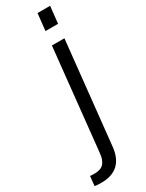

<svg xmlns="http://www.w3.org/2000/svg" viewBox="-291 -790 740 975"><g transform="rotate(-30 79.5 -302.5)"><path d="M-54.2 147.9 -48.3 92.3Q-43 93.8 -23.4 93.8Q-1.5 93.8 13.4 87.6Q28.3 81.5 36.4 69.1Q44.4 56.6 47.9 44.2Q51.3 31.7 53.2 13.7L115.2 -578.1H188.5L125.5 20Q112.3 151.4 -15.6 151.4Q-45.9 151.4 -54.2 147.9ZM123.5 -657.7 134.3 -757.3H208L197.3 -657.7Z"/></g></svg>

Font: Oswald
Style: Light
Weight: 300
Designer: Vernon Adams
Foundry: Vernon Adams
Version: 3.0; ttfautohint (v0.95.6-bc232) -l 8 -r 50 -G 200 -x 0 -w "